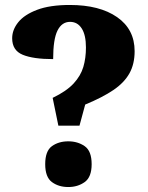

<svg xmlns="http://www.w3.org/2000/svg" viewBox="-20 -744 597 773"><path d="M192 -350Q248 -377 276.5 -408Q305 -439 315.5 -474.5Q326 -510 326 -553Q326 -603 309 -629.5Q292 -656 262 -656Q229 -656 211.5 -621Q194 -586 194 -506Q114 -506 71.5 -523.5Q29 -541 29 -590Q29 -624 53.5 -654.5Q78 -685 129.5 -704.5Q181 -724 261 -724Q381 -724 451.5 -675Q522 -626 522 -538Q522 -486 501 -448.5Q480 -411 436.5 -381.5Q393 -352 323 -323L300 -238H215ZM255 9Q216 9 189 -11Q162 -31 162 -83Q162 -136 189 -155.5Q216 -175 255 -175Q293 -175 321 -155.5Q349 -136 349 -83Q349 -31 321 -11Q293 9 255 9Z"/></svg>

Font: Noto Serif Hentaigana Black
Style: Regular
Weight: 900
Designer: Kazuhiro Yamada
Foundry: nipponia
Version: Version 1.000; ttfautohint (v1.8.4.7-5d5b)